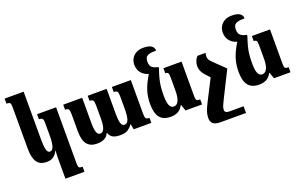

<svg xmlns="http://www.w3.org/2000/svg" viewBox="-109 -1262 3155 1999"><g transform="rotate(-20 1468.5 -262.0)"><path d="M332 240V1Q332 -16 333.5 -34Q335 -52 336 -69H332Q314 -30 285 -10Q256 10 212 10Q136 10 103 -39Q70 -88 70 -188V-633Q70 -665 67 -680Q64 -695 54 -699.5Q44 -704 22 -704V-760H233V-222Q233 -158 242.5 -119Q252 -80 278 -80Q307 -80 319.5 -120.5Q332 -161 332 -230V-374Q332 -414 321.5 -425Q311 -436 284 -436V-492H495V122Q495 150 498 163.5Q501 177 511 180.5Q521 184 543 184V240Z M1113 -492H1323V-121Q1323 -81 1331 -68.5Q1339 -56 1371 -56V0H1176L1165 -59H1160Q1144 -33 1114 -11.5Q1084 10 1023 10Q976 10 946 -5Q916 -20 902 -60H898Q885 -26 852.5 -8Q820 10 766 10Q697 10 659.5 -34Q622 -78 622 -179V-366Q622 -412 613 -424Q604 -436 574 -436V-492H784V-211Q784 -147 795.5 -112Q807 -77 835 -77Q893 -77 893 -218V-366Q893 -412 883 -424Q873 -436 845 -436V-492H1055V-211Q1055 -147 1065.5 -112Q1076 -77 1104 -77Q1135 -77 1148 -115.5Q1161 -154 1161 -230V-371Q1161 -413 1151 -424.5Q1141 -436 1113 -436Z M1586 10Q1503 10 1464.5 -38.5Q1426 -87 1426 -188Q1426 -269 1448.5 -338Q1471 -407 1521 -488Q1468 -503 1439.5 -540Q1411 -577 1411 -629Q1411 -665 1428 -695.5Q1445 -726 1477.5 -745Q1510 -764 1558 -764Q1618 -764 1646.5 -745Q1675 -726 1676 -691Q1620 -691 1593 -681.5Q1566 -672 1558 -654Q1550 -636 1550 -612Q1550 -590 1556.5 -572Q1563 -554 1582 -541.5Q1601 -529 1640 -521V-507Q1621 -452 1609.5 -408Q1598 -364 1593.5 -320Q1589 -276 1589 -222Q1589 -151 1603.5 -115.5Q1618 -80 1650 -80Q1686 -80 1704 -118.5Q1722 -157 1722 -230V-374Q1722 -414 1714.5 -425Q1707 -436 1684 -436V-492H1885V-118Q1885 -90 1888 -76.5Q1891 -63 1901 -59.5Q1911 -56 1933 -56V0H1750L1726 -69H1722Q1683 10 1586 10Z M2151 -492Q2146 -472 2146 -451Q2146 -435 2152.5 -420.5Q2159 -406 2186 -380L2308 -262L2164 26Q2144 66 2135 87.5Q2126 109 2126 132Q2126 148 2137.5 157Q2149 166 2176 166H2333V240H2051Q1994 240 1969.5 219Q1945 198 1945 154Q1945 123 1956 87.5Q1967 52 1994 0L2114 -235L2076 -275Q2048 -304 2035 -332Q2022 -360 2022 -394Q2022 -418 2032 -445.5Q2042 -473 2061 -492Z M2566 10Q2483 10 2444.5 -38.5Q2406 -87 2406 -188Q2406 -269 2428.5 -338Q2451 -407 2501 -488Q2448 -503 2419.5 -540Q2391 -577 2391 -629Q2391 -665 2408 -695.5Q2425 -726 2457.5 -745Q2490 -764 2538 -764Q2598 -764 2626.5 -745Q2655 -726 2656 -691Q2600 -691 2573 -681.5Q2546 -672 2538 -654Q2530 -636 2530 -612Q2530 -590 2536.5 -572Q2543 -554 2562 -541.5Q2581 -529 2620 -521V-507Q2601 -452 2589.5 -408Q2578 -364 2573.5 -320Q2569 -276 2569 -222Q2569 -151 2583.5 -115.5Q2598 -80 2630 -80Q2666 -80 2684 -118.5Q2702 -157 2702 -230V-374Q2702 -414 2694.5 -425Q2687 -436 2664 -436V-492H2865V-118Q2865 -90 2868 -76.5Q2871 -63 2881 -59.5Q2891 -56 2913 -56V0H2730L2706 -69H2702Q2663 10 2566 10Z"/></g></svg>

Font: Noto Serif Armenian ExtraCondensed Black
Style: Regular
Weight: 900
Width: 2
Designer: Monotype Design Team
Foundry: Monotype Imaging Inc.
Version: Version 2.008; ttfautohint (v1.8.4.7-5d5b)